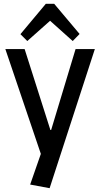

<svg xmlns="http://www.w3.org/2000/svg" viewBox="-20 -797 524 1006"><path d="M138 170 208 -31 200 27 8 -540H109L244 -116H248L376 -540H477L240 189ZM87 -618 220 -777H264L397 -619L361 -582L218 -710H267L123 -582Z"/></svg>

Font: Pathway Extreme SemiCondensed Medium
Style: Regular
Weight: 500
Width: 4
Version: Version 1.001;gftools[0.9.26]